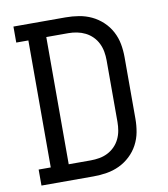

<svg xmlns="http://www.w3.org/2000/svg" viewBox="-82 -805 765 874"><g transform="rotate(-10 300.0 -367.5)"><path d="M39 0V-74H95V-661H39V-735H280Q311 -735 341.5 -730Q372 -725 399.5 -712Q427 -699 450 -677.5Q473 -656 487.5 -628.5Q502 -601 507.5 -571Q513 -541 513 -510V-225Q513 -194 507.5 -164Q502 -134 487.5 -106.5Q473 -79 450 -57.5Q427 -36 399.5 -23Q372 -10 341.5 -5Q311 0 280 0ZM178 -74H280Q300 -74 320 -77.5Q340 -81 358 -90Q376 -99 390.5 -113.5Q405 -128 414 -146.5Q423 -165 426.5 -185Q430 -205 430 -225V-510Q430 -530 426.5 -550Q423 -570 414 -588.5Q405 -607 390.5 -621.5Q376 -636 358 -645Q340 -654 320 -658Q300 -662 280 -662H178Z"/></g></svg>

Font: Iosevka HT Extended
Style: Regular
Weight: 400
Width: 7
Monospace: yes
Designer: Belleve Invis
Foundry: Belleve Invis
Version: Version 32.3.0; ttfautohint (v1.8.4)